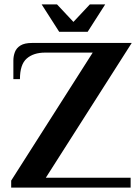

<svg xmlns="http://www.w3.org/2000/svg" viewBox="-20 -856 639 876"><path d="M31 0V-32L403 -616H186Q133 -616 102 -589Q71 -562 71 -495H41V-580Q41 -600 48 -618.5Q55 -637 73.5 -648.5Q92 -660 126 -660H581L189 -45H576V0ZM250 -711 170 -836H240L315 -756L390 -836H460L380 -711Z"/></svg>

Font: El Messiri
Style: Regular
Weight: 400
Designer: Mohamed Gaber
Foundry: Kief Type Foundry
Version: Version 2.020